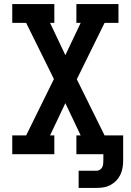

<svg xmlns="http://www.w3.org/2000/svg" viewBox="-20 -755 640 940"><path d="M365 165V81H453Q461 81 468.5 76.5Q476 72 480 64.5Q484 57 485 48.5Q486 40 486 31V0H354V-92H375L300 -250L225 -92H246V0H40V-92H108L244 -368L108 -643H40V-735H246V-643H225L300 -485L375 -643H354V-735H560V-643H492L356 -367L492 -92H583V31Q583 49 580 66.5Q577 84 569.5 100Q562 116 549.5 129Q537 142 521.5 150.5Q506 159 488.5 162Q471 165 453 165Z"/></svg>

Font: Iosevka Slab Semibold Extended
Style: Regular
Weight: 600
Width: 7
Monospace: yes
Designer: Belleve Invis
Foundry: Belleve Invis
Version: Version 11.1.0; ttfautohint (v1.8.3)